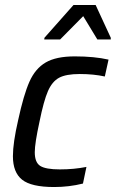

<svg xmlns="http://www.w3.org/2000/svg" viewBox="-20 -745 466 773"><path d="M32 -116Q32 -170 53 -261Q75 -363 98.5 -416Q122 -469 164 -493.5Q206 -518 281 -518Q360 -518 417 -505L402 -437Q357 -447 301 -447Q246 -447 218 -432Q190 -417 173 -378Q156 -339 139 -255Q120 -168 120 -132Q120 -91 142 -77Q164 -63 221 -63Q278 -63 328 -73L314 -6Q258 8 198 8Q106 8 69 -21.5Q32 -51 32 -116ZM158 -586 159 -593 276 -725H365L426 -593V-586H372L315 -680L222 -586Z"/></svg>

Font: Saira Semi Condensed
Style: Italic
Weight: 400
Width: 4
Italic angle: -12°
Designer: Hector Gatti with collaboration of the Omnibus-Type team
Foundry: Omnibus-Type
Version: Version 1.001; ttfautohint (v1.8)